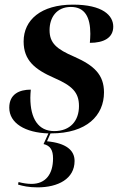

<svg xmlns="http://www.w3.org/2000/svg" viewBox="-20 -566 535 829"><path d="M200 10C355 10 429 -68 429 -167C429 -243 387 -283 301 -321C224 -354 194 -380 194 -436C194 -490 224 -536 286 -536C347 -536 370 -491 370 -420C370 -408 369 -395 368 -381C427 -381 469 -402 469 -451C469 -499 424 -546 295 -546C157 -546 82 -480 82 -387C82 -305 131 -266 213 -230C291 -196 321 -168 321 -108C321 -45 284 0 214 0C146 0 111 -53 111 -144C111 -155 112 -167 113 -179C64 -179 20 -160 20 -101C20 -34 89 7 189 10L168 56C198 63 209 83 209 118C209 186 177 228 116 228C98 228 79 225 60 220L58 231C79 237 103 243 142 243C231 243 302 206 302 129C302 83 266 52 183 44L198 10Z"/></svg>

Font: Noto Serif Display SemiBold
Style: Italic
Weight: 600
Italic angle: -12°
Designer: Monotype Design Team
Foundry: Monotype Imaging Inc.
Version: Version 2.009